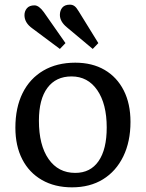

<svg xmlns="http://www.w3.org/2000/svg" viewBox="-20 -790 626 824"><path d="M289 14Q215 14 160 -17.5Q105 -49 75.5 -106.5Q46 -164 46 -242Q46 -328 77 -390.5Q108 -453 166 -487Q224 -521 303 -521Q376 -521 429 -490Q482 -459 511 -402Q540 -345 540 -267Q540 -182 509 -118.5Q478 -55 422 -20.5Q366 14 289 14ZM303 -48Q368 -48 403 -98.5Q438 -149 438 -243Q438 -344 397.5 -403Q357 -462 287 -462Q220 -462 183.5 -413Q147 -364 147 -272Q147 -167 188.5 -107.5Q230 -48 303 -48ZM378 -580 268 -672Q237 -697 237 -726Q237 -745 247.5 -757.5Q258 -770 280 -770Q291 -770 299.5 -764Q308 -758 318 -741L402 -605ZM237 -580 119 -668Q85 -692 85 -725Q85 -742 95.5 -754.5Q106 -767 128 -767Q147 -767 168 -738L261 -605Z"/></svg>

Font: Text Regular
Style: Regular
Weight: 400
Designer: Latin by Veronika Burian and Jose Scaglione. Greek by Irene Vlachou. Cyrillic by Vera Evstafieva.
Foundry: TypeTogether
Version: Version 3.002